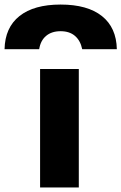

<svg xmlns="http://www.w3.org/2000/svg" viewBox="-108 -823 533 843"><path d="M158 -803Q276 -803 339.5 -752.5Q403 -702 405 -607H253Q245 -645 221 -665.5Q197 -686 158 -686Q119 -686 94.5 -665.5Q70 -645 64 -607H-88Q-86 -702 -22.5 -752.5Q41 -803 158 -803ZM68 0V-520H238V0Z"/></svg>

Font: M PLUS 1 ExtraBold
Style: Regular
Weight: 800
Designer: Coji Morishita
Foundry: UNDERFOREST DESIGN
Version: Version 1.001